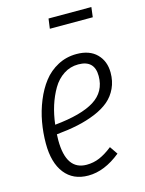

<svg xmlns="http://www.w3.org/2000/svg" viewBox="-112 -790 655 869"><g transform="rotate(-15 215.5 -355.5)"><path d="M402.8 -722.2 397 -675.8H195.8L202.1 -722.2ZM410.2 -413.1Q410.2 -373 395 -340.6Q379.9 -308.1 353.3 -285.6Q326.7 -263.2 287.4 -246.8Q248 -230.5 203.1 -220.9Q158.2 -211.4 103 -206.1Q102.1 -197.3 102.1 -179.2Q102.1 -38.1 198.2 -38.1Q230.5 -38.1 259 -50.3Q287.6 -62.5 319.8 -87.9L345.2 -50.8Q269 11.2 192.9 11.2Q122.1 11.2 83 -38.6Q43.9 -88.4 43.9 -178.2Q43.9 -228.5 52.7 -278.1Q61.5 -327.6 80.6 -374.3Q99.6 -420.9 127 -456.3Q154.3 -491.7 194.3 -512.9Q234.4 -534.2 282.2 -534.2Q343.3 -534.2 376.7 -500.5Q410.2 -466.8 410.2 -413.1ZM277.8 -486.8Q240.2 -486.8 209.5 -466.8Q178.7 -446.8 158.4 -412.4Q138.2 -377.9 125.2 -337.2Q112.3 -296.4 106.9 -250Q232.4 -262.2 293.2 -300.5Q354 -338.9 354 -412.1Q354 -486.8 277.8 -486.8Z"/></g></svg>

Font: Fira Sans Compressed Light
Style: Italic
Weight: 300
Width: 3
Italic angle: -8°
Designer: Carrois Corporate & Edenspiekermann AG
Foundry: Carrois Corporate GbR & Edenspiekermann AG
Version: Version 4.203;PS 004.203;hotconv 1.0.88;makeotf.lib2.5.64775